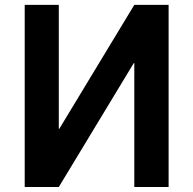

<svg xmlns="http://www.w3.org/2000/svg" viewBox="-20 -750 774 770"><path d="M79.1 0V-730.5H215.8V-233.4H217.8L518.6 -730.5H656.2V0H518.6V-497.1H516.6L215.8 0Z"/></svg>

Font: GenEi M Gothic v2 Bold
Style: Regular
Weight: 700
Version: Version 2.0